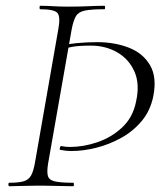

<svg xmlns="http://www.w3.org/2000/svg" viewBox="-20 -645 571 665"><path d="M12 0Q9 0 9 -6Q9 -12 12 -12Q44 -12 61.5 -17Q79 -22 87.5 -37Q96 -52 101 -81L182 -544Q190 -587 179 -600Q168 -613 119 -613Q117 -613 117 -619Q117 -625 119 -625Q139 -625 163.5 -623.5Q188 -622 216 -622Q255 -622 286.5 -623.5Q318 -625 342 -625Q344 -625 344 -619Q344 -613 342 -613Q297 -613 274.5 -608.5Q252 -604 243 -589Q234 -574 228 -542L147 -81Q142 -52 145.5 -37Q149 -22 169 -17Q189 -12 234 -12Q236 -12 236 -6Q236 0 234 0Q209 0 177.5 -1Q146 -2 109 -2Q82 -2 56.5 -1Q31 0 12 0ZM229 -122Q218 -122 208 -123Q198 -124 188 -126Q186 -127 187.5 -133.5Q189 -140 193 -139Q207 -136 222 -136Q269 -136 317.5 -152.5Q366 -169 403 -203.5Q440 -238 451 -292Q465 -354 445.5 -397.5Q426 -441 385.5 -464Q345 -487 295 -487Q252 -487 228.5 -482.5Q205 -478 186 -471L180 -483Q209 -492 244.5 -495.5Q280 -499 317 -499Q377 -499 426 -480Q475 -461 499.5 -419.5Q524 -378 511 -312Q501 -262 471 -226Q441 -190 399 -167Q357 -144 312.5 -133Q268 -122 229 -122Z"/></svg>

Font: Cormorant Light Light
Style: Italic
Weight: 300
Italic angle: -10°
Version: Version 4.000